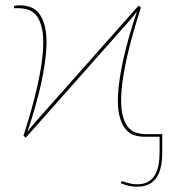

<svg xmlns="http://www.w3.org/2000/svg" viewBox="-20 -515 655 723"><path d="M581 0H529.5H523.5Q504.5 0 485.5 -6Q466.5 -12 452 -29.8Q437.5 -47.5 429.5 -79.8Q421.5 -112 424.8 -164.2Q428 -216.5 444.5 -292Q461 -367.5 495.5 -471.5Q487 -460.5 479.5 -451.2Q472 -442 463.5 -432.5L77 3.5L68.5 -4Q102.5 -110 119.8 -186.8Q137 -263.5 141.2 -316.8Q145.5 -370 139 -402.8Q132.5 -435.5 119.2 -453.5Q106 -471.5 88 -477.8Q70 -484 51.5 -484H33V-492Q33 -493.5 40.5 -494.2Q48 -495 55.5 -495Q74.5 -495 93.5 -488.8Q112.5 -482.5 127 -464.2Q141.5 -446 149.5 -413.2Q157.5 -380.5 154.2 -327.5Q151 -274.5 134.5 -198.8Q118 -123 83.5 -19Q91.5 -30 99.2 -39Q107 -48 115.5 -58L502 -494L510.5 -486.5Q476.5 -380.5 459.2 -304Q442 -227.5 437.8 -174.8Q433.5 -122 440 -89.5Q446.5 -57 459.8 -39.5Q473 -22 491 -16Q509 -10 527.5 -10H591V58Q591 87.5 586.2 111.2Q581.5 135 570.2 152.2Q559 169.5 541 178.8Q523 188 496.5 188Q481 188 465.8 184.8Q450.5 181.5 434.5 175L435.5 171.5Q436.5 168.5 438 168Q439.5 167.5 440.5 167.5Q442 167.5 447 169.2Q452 171 459.2 173.2Q466.5 175.5 476 177.2Q485.5 179 496.5 179Q520.5 179 536.5 170.2Q552.5 161.5 562.5 145.5Q572.5 129.5 576.8 107.2Q581 85 581 58Z"/></svg>

Font: Lato Hairline
Style: Regular
Weight: 100
Designer: Lukasz Dziedzic
Foundry: tyPoland Lukasz Dziedzic
Version: Version 2.007; 2014-02-27